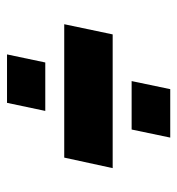

<svg xmlns="http://www.w3.org/2000/svg" viewBox="1 -527 505 547"><g transform="rotate(90 253.5 -253.5)"><path d="M211 -376 234 -486H372L349 -376ZM49 -184 78 -322H459L429 -184ZM135 -21 158 -130H296L273 -21Z"/></g></svg>

Font: Saira Semi Condensed Black
Style: Italic
Weight: 900
Width: 4
Italic angle: -12°
Designer: Hector Gatti with collaboration of the Omnibus-Type team
Foundry: Omnibus-Type
Version: Version 1.001; ttfautohint (v1.8)